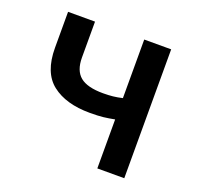

<svg xmlns="http://www.w3.org/2000/svg" viewBox="-102 -660 793 770"><g transform="rotate(20 294.5 -275.0)"><path d="M178 -550V-397Q178 -341 208.5 -316Q239 -291 306 -291Q329 -291 348 -293Q367 -295 388 -300V-550H503V0H388V-209Q362 -204 340.5 -201.5Q319 -199 283 -199Q181 -199 122 -245Q63 -291 63 -397V-550Z"/></g></svg>

Font: Kinto Sans Med
Style: Regular
Weight: 500
Designer: Authors: Ryoko NISHIZUKA  (kana & ideographs); Paul D. Hunt (Latin, Greek & Cyrillic); Wenlong ZHANG  (bopomofo); Sandol
Foundry: Adobe Systems Incorporated, ookami Inc.
Version: Version 0.001